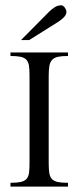

<svg xmlns="http://www.w3.org/2000/svg" viewBox="-20 -694 291 714"><path d="M19 0V-14.2Q43 -14.2 57.1 -17.3Q71.3 -20.5 78.6 -28.6Q85.9 -36.6 87.9 -51Q89.8 -65.4 89.8 -87.9V-411.1Q89.8 -434.1 87.9 -448.5Q85.9 -462.9 78.6 -471.2Q71.3 -479.5 57.1 -482.7Q43 -485.8 19 -485.8V-499H232.9V-485.8Q209.5 -485.8 195.3 -482.7Q181.2 -479.5 173.6 -471.2Q166 -462.9 163.6 -448.5Q161.1 -434.1 161.1 -411.1V-87.9Q161.1 -65.4 163.3 -51Q165.5 -36.6 172.9 -28.6Q180.2 -20.5 194.3 -17.3Q208.5 -14.2 232.9 -14.2V0ZM227.1 -649.9Q227.1 -644 224.1 -638.7Q221.2 -633.3 216.6 -628.7Q211.9 -624 206.8 -620.1Q201.7 -616.2 197.3 -613.3L88.4 -544.9H58.1L162.1 -649.9Q171.4 -659.2 182.9 -666.7Q194.3 -674.3 208 -674.3Q211.4 -674.3 214.8 -671.9Q218.3 -669.4 220.9 -665.8Q223.6 -662.1 225.3 -657.7Q227.1 -653.3 227.1 -649.9Z"/></svg>

Font: Scheherazade Urdu
Style: Regular
Weight: 400
Designer: SIL International
Foundry: SIL International
Version: Version 1.005 (build 117/117)